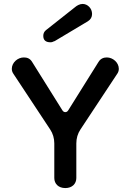

<svg xmlns="http://www.w3.org/2000/svg" viewBox="-20 -940 664 976"><path d="M214 -787C205 -780 200 -770 200 -758C200 -736 212 -725 237 -725C248 -725 251 -730 258 -731L427 -832C441 -841 448 -853 448 -869C448 -898 425 -920 400 -920C385 -920 370 -911 362 -904ZM312 16C347 16 368 -6 368 -35V-211C368 -237 375 -261 389 -282L574 -562C581 -571 584 -581 584 -590C584 -622 554 -648 523 -648C508 -648 491 -643 480 -624L328 -381C324 -374 319 -370 312 -370C305 -370 300 -374 296 -381L144 -624C133 -643 118 -648 101 -648C70 -648 40 -622 40 -590C40 -581 43 -571 50 -562L235 -282C249 -261 256 -237 256 -211V-35C256 -6 277 16 312 16Z"/></svg>

Font: Dongle
Style: Regular
Weight: 400
Designer: Yanghee Ryu
Foundry: Yanghee Ryu
Version: Version 2.000